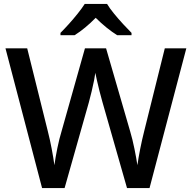

<svg xmlns="http://www.w3.org/2000/svg" viewBox="-20 -1054 981 981"><path d="M932 -807 744 -93H629L503 -534Q496 -558 488.5 -588Q481 -618 475 -644.5Q469 -671 467 -682Q466 -671 461 -645Q456 -619 448.5 -588Q441 -557 434 -531L310 -93H195L8 -807H119L224 -385Q235 -342 244 -294.5Q253 -247 258 -210Q263 -248 273 -297Q283 -346 295 -385L414 -807H522L645 -383Q657 -343 667 -293.5Q677 -244 682 -210Q687 -246 696.5 -294Q706 -342 717 -385L822 -807ZM527 -1034Q540 -1012 562.5 -984.5Q585 -957 609.5 -930.5Q634 -904 652 -886V-874H579Q553 -890 524.5 -913Q496 -936 469 -963Q415 -908 361 -874H289V-886Q308 -905 331.5 -931Q355 -957 377 -984.5Q399 -1012 413 -1034Z"/></svg>

Font: Noto Sans Kannada UI Medium
Style: Regular
Weight: 500
Designer: Jelle Bosma - Monotype Design Team
Foundry: Monotype Imaging Inc.
Version: Version 2.005; ttfautohint (v1.8.4.7-5d5b)